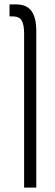

<svg xmlns="http://www.w3.org/2000/svg" viewBox="-20 -608 249 868"><path d="M89 240V-455Q89 -497 78 -515.5Q67 -534 36 -534H23V-588H54Q100 -588 122 -558.5Q144 -529 144 -468V240Z"/></svg>

Font: Noto Sans Hebrew ExtraCondensed Light
Style: Regular
Weight: 300
Width: 2
Designer: Monotype Design Team
Foundry: Monotype Imaging Inc.
Version: Version 2.004; ttfautohint (v1.8.4.7-5d5b)